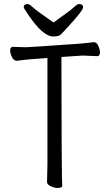

<svg xmlns="http://www.w3.org/2000/svg" viewBox="-20 -916 540 947"><path d="M243 -736Q191 -736 119 -844Q97 -876 97 -880Q97 -896 116 -896Q125 -896 139 -882.5Q153 -869 184 -847.5Q215 -826 244 -805Q272 -826 302.5 -847.5Q333 -869 347 -882.5Q361 -896 370 -896Q390 -896 390 -880Q390 -864 312 -780Q294 -761 283 -748.5Q272 -736 243 -736ZM263 11Q248 11 230 2.5Q212 -6 212 -18L214 -107V-630Q105 -623 64 -616Q48 -616 39 -634.5Q30 -653 30 -667Q30 -685 45 -685Q52 -685 70.5 -684Q89 -683 109 -683Q123 -683 365 -700Q404 -703 443 -708Q457 -708 465 -689.5Q473 -671 473 -657Q473 -639 459 -639Q403 -642 388 -642L283 -635Q284 -74 285.5 -45.5Q287 -17 287 0Q287 11 263 11Z"/></svg>

Font: Moon Stars Kai T HW
Style: Regular
Weight: 400
Designer: GuiWonder
Version: Version 1.101